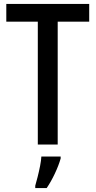

<svg xmlns="http://www.w3.org/2000/svg" viewBox="-20 -734 485 975"><path d="M273 0H172V-624H12V-714H433V-624H273ZM288 71Q278 106 258.5 147.5Q239 189 217 221H159V209Q164 192 171 164.5Q178 137 183.5 109Q189 81 190 61H288Z"/></svg>

Font: Noto Sans Arabic UI Cn Md
Style: Regular
Weight: 500
Width: 3
Designer: Monotype Design Team, Nadine Chahine and Nizar Qandah
Foundry: Monotype Imaging Inc.
Version: Version 2.010; ttfautohint (v1.8.4.7-5d5b)